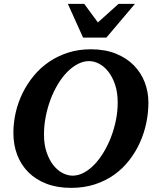

<svg xmlns="http://www.w3.org/2000/svg" viewBox="-20 -937 792 974"><path d="M577.1 -417Q577.1 -467.3 564.2 -506.3Q551.3 -545.4 530.5 -572.3Q509.8 -599.1 483.9 -613Q458 -627 432.1 -627Q402.3 -627 373.8 -611.8Q345.2 -596.7 319.8 -570.6Q294.4 -544.4 272.9 -508.5Q251.5 -472.7 236.1 -431.4Q220.7 -390.1 211.9 -345Q203.1 -299.8 203.1 -254.9Q203.1 -203.1 216.6 -164.1Q230 -125 251 -98.6Q272 -72.3 297.6 -59.1Q323.2 -45.9 348.1 -45.9Q377.4 -45.9 406 -61.3Q434.6 -76.7 460 -103.5Q485.4 -130.4 506.8 -166.3Q528.3 -202.1 543.9 -243.4Q559.6 -284.7 568.4 -329.1Q577.1 -373.5 577.1 -417ZM732.9 -417Q732.9 -365.7 722.2 -313.7Q711.4 -261.7 689.7 -213.6Q668 -165.5 635.3 -123.5Q602.5 -81.5 559.1 -50.5Q515.6 -19.5 460.9 -1.7Q406.2 16.1 340.8 16.1Q271 16.1 216.6 -4.6Q162.1 -25.4 124.5 -62.7Q86.9 -100.1 67.4 -151.1Q47.9 -202.1 47.9 -263.2Q47.9 -314.9 59.8 -366.7Q71.8 -418.5 95 -465.6Q118.2 -512.7 151.9 -553.2Q185.5 -593.8 229.2 -623.5Q272.9 -653.3 326.2 -670.2Q379.4 -687 440.9 -687Q513.2 -687 567.9 -664.8Q622.6 -642.6 659.2 -605.2Q695.8 -567.9 714.4 -519Q732.9 -470.2 732.9 -417ZM519.5 -746.1H401.4L324.2 -917.5H407.2L476.6 -823.2L581.5 -917.5H664.6Z"/></svg>

Font: Charis SIL Viet
Style: Bold Italic
Weight: 700
Italic angle: -11°
Foundry: SIL International
Version: Version 5.000